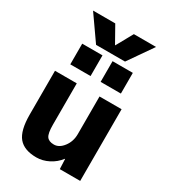

<svg xmlns="http://www.w3.org/2000/svg" viewBox="-231 -1081 1071 1206"><g transform="rotate(30 305.0 -478.5)"><path d="M309 -848 375 -967H536L413 -790H203L79 -967H240L307 -848ZM344 -603V-753H491V-603ZM124 -603V-753H271V-603ZM219 -520V-220Q219 -158 234 -136.5Q249 -115 286 -115Q324 -115 354 -154.5Q384 -194 384 -247V-520H544V0H396L393 -72H391Q362 -34 319 -12Q276 10 231 10Q142 10 101.5 -38.5Q61 -87 61 -203V-520Z"/></g></svg>

Font: M PLUS 1p ExtraBold
Style: Regular
Weight: 800
Version: Version 1.062